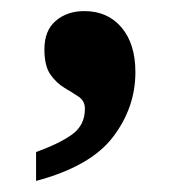

<svg xmlns="http://www.w3.org/2000/svg" viewBox="-20 -172 334 346"><path d="M45 102Q89 86 111 69.5Q133 53 133 24Q133 10 122 2.5Q111 -5 96.5 -13.5Q82 -22 71 -37.5Q60 -53 60 -83Q60 -117 80.5 -134.5Q101 -152 132 -152Q174 -152 199 -122.5Q224 -93 224 -42Q224 22 183.5 75Q143 128 45 154Z"/></svg>

Font: Noto Serif Tibetan
Style: Bold
Weight: 700
Designer: Monotype Design Team
Foundry: Monotype Imaging Inc.
Version: Version 2.103; ttfautohint (v1.8.4.7-5d5b)